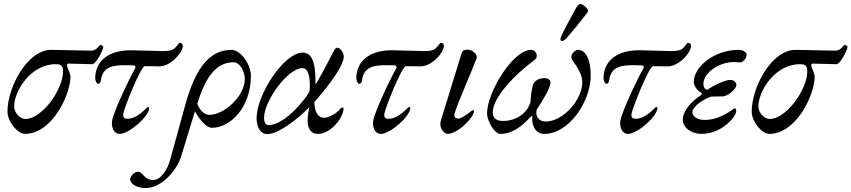

<svg xmlns="http://www.w3.org/2000/svg" viewBox="-20 -668 4337 978"><path d="M107 14C246 14 339 -186 339 -279C339 -290 325 -319 322 -330C320 -338 322 -344 329 -344C336 -344 435 -341 449 -341C470 -341 506 -415 506 -429C506 -434 497 -439 491 -439C488 -439 483 -431 475 -423C468 -417 458 -410 447 -410C395 -410 283 -414 241 -414C119 -414 18 -224 18 -99C18 -50 69 14 107 14ZM110 -62C80 -62 53 -95 52 -124C51 -205 138 -341 263 -341C291 -341 301 -333 301 -305C301 -210 193 -62 110 -62Z M590 14C638 14 740 -76 740 -118C740 -121 737 -123 734 -123C732 -123 731 -122 730 -121C692 -83 661 -63 629 -63C613 -63 603 -70 609 -94C616 -125 697 -331 718 -331L792 -330C850 -330 911 -400 911 -434C911 -445 905 -450 895 -450C891 -450 880 -430 867 -420C853 -409 833 -408 811 -408C807 -408 804 -408 800 -408C775 -408 685 -412 647 -412C510 -412 465 -337 465 -270C465 -256 473 -241 480 -241C488 -241 493 -250 494 -259C503 -331 560 -336 620 -336L659 -335C666 -335 674 -330 668 -319C637 -265 558 -98 551 -53C546 -19 560 14 590 14Z M1158 -414C1033 -414 968 -292 925 -138L847 145C831 203 796 249 760 249C737 249 723 238 713 227C703 216 694 207 682 207C663 207 643 230 643 247C643 266 674 290 721 290C808 290 884 191 902 131L973 -101C995 -61 1030 -17 1059 -17C1154 -17 1258 -121 1258 -283C1258 -336 1209 -414 1158 -414ZM1047 -83C1012 -83 992 -120 985 -139L994 -168C1030 -271 1079 -351 1170 -351C1201 -351 1227 -305 1227 -266C1227 -177 1121 -83 1047 -83Z M1342 15C1395 15 1487 -53 1556 -122C1551 -104 1547 -77 1547 -55C1547 -19 1559 14 1600 14C1664 14 1730 -68 1730 -116C1730 -119 1729 -120 1724 -120C1720 -120 1716 -118 1710 -110C1695 -92 1657 -68 1630 -68C1603 -68 1582 -93 1581 -148C1617 -188 1731 -323 1731 -379C1731 -397 1715 -425 1698 -425C1691 -425 1686 -419 1679 -406C1650 -351 1621 -293 1591 -243C1590 -241 1589 -240 1588 -240C1588 -240 1587 -241 1587 -243C1587 -313 1583 -400 1522 -400C1426 -400 1287 -185 1287 -66C1287 -19 1307 15 1342 15ZM1346 -31C1333 -31 1325 -46 1325 -68C1325 -153 1445 -321 1521 -321C1553 -321 1562 -267 1557 -205C1549 -186 1536 -170 1523 -154C1461 -77 1398 -31 1346 -31Z M1920 14C1968 14 2070 -76 2070 -118C2070 -121 2067 -123 2064 -123C2062 -123 2061 -122 2060 -121C2022 -83 1991 -63 1959 -63C1943 -63 1933 -70 1939 -94C1946 -125 2027 -331 2048 -331L2122 -330C2180 -330 2241 -400 2241 -434C2241 -445 2235 -450 2225 -450C2221 -450 2210 -430 2197 -420C2183 -409 2163 -408 2141 -408C2137 -408 2134 -408 2130 -408C2105 -408 2015 -412 1977 -412C1840 -412 1795 -337 1795 -270C1795 -256 1803 -241 1810 -241C1818 -241 1823 -250 1824 -259C1833 -331 1890 -336 1950 -336L1989 -335C1996 -335 2004 -330 1998 -319C1967 -265 1888 -98 1881 -53C1876 -19 1890 14 1920 14Z M2259 14C2309 14 2380 -57 2392 -91C2396 -102 2396 -107 2387 -107C2386 -107 2378 -100 2367 -92C2351 -80 2328 -64 2315 -64C2301 -64 2289 -70 2297 -95C2316 -155 2394 -331 2408 -372C2414 -391 2385 -415 2364 -415C2341 -415 2336 -410 2331 -396L2226 -55C2213 -13 2246 14 2259 14Z M2843 -459C2851 -459 2859 -467 2866 -474C2892 -503 2976 -606 2976 -611C2976 -626 2947 -648 2937 -648C2927 -648 2919 -636 2912 -623C2895 -592 2848 -507 2837 -479C2835 -474 2832 -459 2843 -459ZM2529 14C2608 14 2664 -54 2683 -73C2685 -75 2688 -76 2689 -76C2691 -76 2693 -75 2692 -72C2687 -49 2697 14 2753 14C2877 14 2989 -149 2989 -284C2989 -355 2969 -414 2923 -414C2913 -414 2890 -398 2890 -376C2890 -367 2903 -351 2917 -330C2931 -308 2946 -280 2946 -249C2946 -158 2847 -49 2760 -49C2721 -49 2706 -79 2714 -110C2743 -153 2784 -220 2784 -248C2784 -260 2772 -270 2756 -270C2727 -270 2702 -259 2694 -233C2688 -212 2684 -181 2682 -147C2665 -92 2611 -52 2542 -52C2509 -52 2490 -66 2490 -96C2490 -173 2606 -291 2697 -358C2713 -369 2714 -376 2714 -385C2714 -402 2700 -414 2685 -414C2593 -414 2461 -198 2461 -91C2461 -51 2499 14 2529 14Z M3179 14C3227 14 3329 -76 3329 -118C3329 -121 3326 -123 3323 -123C3321 -123 3320 -122 3319 -121C3281 -83 3250 -63 3218 -63C3202 -63 3192 -70 3198 -94C3205 -125 3286 -331 3307 -331L3381 -330C3439 -330 3500 -400 3500 -434C3500 -445 3494 -450 3484 -450C3480 -450 3469 -430 3456 -420C3442 -409 3422 -408 3400 -408C3396 -408 3393 -408 3389 -408C3364 -408 3274 -412 3236 -412C3099 -412 3054 -337 3054 -270C3054 -256 3062 -241 3069 -241C3077 -241 3082 -250 3083 -259C3092 -331 3149 -336 3209 -336L3248 -335C3255 -335 3263 -330 3257 -319C3226 -265 3147 -98 3140 -53C3135 -19 3149 14 3179 14Z M3553 14C3656 14 3730 -73 3730 -102C3730 -112 3729 -116 3721 -116C3715 -116 3655 -57 3568 -57C3529 -57 3507 -77 3507 -96C3507 -124 3557 -160 3602 -176C3626 -176 3643 -177 3662 -177C3685 -177 3731 -213 3731 -236C3731 -246 3720 -261 3700 -261C3672 -261 3609 -230 3584 -211C3570 -211 3563 -225 3563 -240C3563 -298 3643 -352 3719 -352C3731 -352 3742 -350 3749 -350C3765 -350 3783 -371 3783 -389C3783 -402 3765 -414 3743 -414C3618 -414 3514 -328 3514 -251C3514 -229 3533 -206 3551 -196C3559 -191 3554 -185 3543 -178C3512 -158 3458 -108 3458 -59C3458 -16 3504 14 3553 14Z M3898 14C4037 14 4130 -186 4130 -279C4130 -290 4116 -319 4113 -330C4111 -338 4113 -344 4120 -344C4127 -344 4226 -341 4240 -341C4261 -341 4297 -415 4297 -429C4297 -434 4288 -439 4282 -439C4279 -439 4274 -431 4266 -423C4259 -417 4249 -410 4238 -410C4186 -410 4074 -414 4032 -414C3910 -414 3809 -224 3809 -99C3809 -50 3860 14 3898 14ZM3901 -62C3871 -62 3844 -95 3843 -124C3842 -205 3929 -341 4054 -341C4082 -341 4092 -333 4092 -305C4092 -210 3984 -62 3901 -62Z"/></svg>

Font: EB Garamond
Style: Italic
Weight: 400
Italic angle: -17.2°
Designer: Georg Duffner and Octavio Pardo
Foundry: Georg Duffner
Version: Version 1.000;PS 001.000;hotconv 1.0.88;makeotf.lib2.5.64775